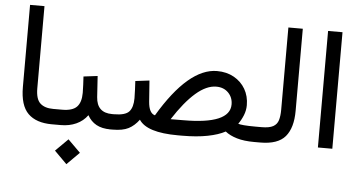

<svg xmlns="http://www.w3.org/2000/svg" viewBox="-57 -771 2045 1094"><g transform="rotate(5 966.0 -224.0)"><path d="M267.1 0H254.9Q165.5 0 118.9 -45.9Q72.3 -91.8 72.3 -197.8V-667H154.8V-197.3Q154.8 -135.3 180.7 -111.6Q206.5 -87.9 254.9 -87.9H267.1Z M602.5 0H590.8Q541.5 0 509.3 -17.8Q477.1 -35.6 458.5 -69.8Q433.6 -35.6 394.5 -17.8Q355.5 0 306.6 0H247.6V-87.9H306.6Q365.2 -87.9 390.1 -113.5Q415 -139.2 415 -193.8Q415 -216.8 413.6 -240.7Q412.1 -264.6 411.1 -287.1L491.2 -296.9L499 -176.8Q504.9 -87.9 591.8 -87.9H602.5ZM286.1 147.9 357.4 77.1 428.7 147.9 357.4 219.2Z M835.9 -102.1Q1003.9 -384.3 1167 -384.3Q1222.2 -384.3 1263.9 -360.8Q1305.7 -337.4 1329.1 -297.1Q1352.5 -256.8 1352.5 -205.1Q1352.5 -175.3 1341.1 -147Q1329.6 -118.7 1313 -95.7Q1321.3 -92.3 1346.4 -90.1Q1371.6 -87.9 1412.6 -87.9H1427.2V0H1412.6Q1354 0 1313 -12.2Q1272 -24.4 1246.1 -45.4Q1207.5 -24.4 1145.5 -12.2Q1083.5 0 1001 0H976.1Q797.9 0 752.9 -69.8Q726.6 -34.2 693.4 -17.1Q660.2 0 602.5 0H583V-87.9H602.1Q667.5 -87.9 689.5 -112.5Q711.4 -137.2 711.4 -189Q711.4 -211.9 710 -238.3Q708.5 -264.6 707.5 -287.1L787.6 -296.9L796.4 -176.3Q801.3 -111.3 835.9 -102.1ZM999 -88.4Q1265.6 -88.4 1265.6 -201.7Q1265.6 -241.7 1239.3 -268.6Q1212.9 -295.4 1170.4 -295.4Q1114.3 -295.4 1053.2 -242.4Q992.2 -189.5 926.8 -87.9Z M1407.7 0V-87.9H1447.3Q1491.2 -87.9 1513.2 -100.1Q1535.2 -112.3 1542.5 -136.5Q1549.8 -160.6 1549.8 -196.8V-667H1632.3V-197.3Q1632.3 -100.1 1590.1 -50Q1547.9 0 1446.8 0Z M1776.9 -667H1859.4V-0.5H1776.9Z"/></g></svg>

Font: Vazir FD
Style: Regular-FD
Weight: 400
Designer: Saber Rastikerdar
Foundry: Saber Rastikerdar
Version: Version 30.0.0